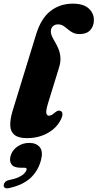

<svg xmlns="http://www.w3.org/2000/svg" viewBox="-31 -740 533 1048"><path d="M366 -720Q425 -720 453.2 -693.8Q481.5 -667.5 481.5 -631.5Q481.5 -597 461.5 -575.5Q441.5 -554 404.5 -554Q381.5 -554 366.2 -562Q351 -570 339 -580.5Q327 -591 314.5 -599Q302 -607 285.5 -607Q273.5 -607 264.8 -602Q256 -597 251.2 -588.5Q246.5 -580 246.5 -569Q246.5 -554.5 253.8 -539.5Q261 -524.5 271 -507.8Q281 -491 289 -470.8Q297 -450.5 298.8 -425.8Q300.5 -401 291 -370.5L230 -172.5Q219 -135.5 222 -122Q225 -108.5 236.5 -108.5Q243.5 -108.5 251 -112.5Q258.5 -116.5 268 -125Q279 -134 286 -135.8Q293 -137.5 300 -134Q309 -130 309.8 -117.8Q310.5 -105.5 300.5 -86Q286 -56.5 259 -34Q232 -11.5 196 1.2Q160 14 116.5 14Q69.5 14 47.8 -4Q26 -22 25 -55.2Q24 -88.5 37.5 -134L166 -552Q193 -640 244.8 -680Q296.5 -720 366 -720ZM81.5 175.5Q45 175.5 32 157.5Q19 139.5 26.5 112Q35 80 64 60Q93 40 128 40Q168 40 186.5 63.8Q205 87.5 193 133Q177.5 192.5 135.8 231.2Q94 270 19 286.5Q3.5 290 -4 285.2Q-11.5 280.5 -11 271Q-10 261.5 -3.2 253.8Q3.5 246 18 243Q50.5 236.5 70.8 227.2Q91 218 101.2 207Q111.5 196 114 187Q117 175.5 102 175.5Z"/></svg>

Font: Fraunces ExtraBold
Style: Italic
Weight: 800
Italic angle: -16°
Version: Version 1.000;[b76b70a41]